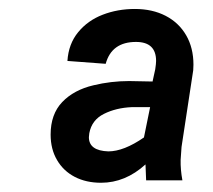

<svg xmlns="http://www.w3.org/2000/svg" viewBox="-20 -741 471 424"><path d="M302.7 -342.8 301.3 -377.9Q256.8 -337.4 203.1 -337.4Q170.4 -337.4 145.3 -350.3Q120.1 -363.3 106 -387.5Q91.8 -411.6 91.8 -443.8Q91.8 -488.8 117.4 -515.6Q143.1 -542.5 186.5 -552.7Q225.1 -562 265.1 -562L316.9 -561L322.8 -587.9Q324.7 -600.6 324.7 -606.4Q324.7 -648.4 280.3 -648.4Q226.6 -648.4 213.4 -600.1L128.9 -606.4Q131.3 -644 152.6 -669.9Q173.8 -695.8 206.8 -708.5Q239.7 -721.2 277.8 -721.2Q316.4 -721.2 345.7 -706.1Q375 -690.9 391.1 -663.1Q407.2 -635.3 407.2 -598.1Q407.2 -590.3 406.7 -585.9L380.9 -416.5L378.9 -387.7Q378.4 -366.7 382.8 -342.8ZM297.9 -437.5 311.5 -504.4H271Q236.3 -502.9 209.5 -489.5Q182.6 -476.1 177.2 -446.8Q176.3 -440.9 176.3 -438Q176.3 -408.2 219.2 -406.7Q253.4 -406.7 297.9 -437.5Z"/></svg>

Font: Mardoto
Style: Bold Italic
Weight: 700
Italic angle: -12°
Designer: Christian Robertson, Vahan Hovhannisyan
Foundry: Google
Version: Version 1.000